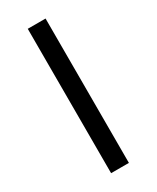

<svg xmlns="http://www.w3.org/2000/svg" viewBox="-186 -768 671 823"><g transform="rotate(-30 150.0 -357.0)"><path d="M193.9 -714.5V0H105.8V-714.5Z"/></g></svg>

Font: InterMG
Style: Bold
Weight: 700
Designer: Rasmus Andersson
Foundry: rsms
Version: Version 3.019;December 26, 2023;FontCreator 15.0.0.2955 64-b